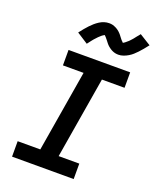

<svg xmlns="http://www.w3.org/2000/svg" viewBox="-174 -1079 961 1180"><g transform="rotate(20 306.0 -489.0)"><path d="M52 0V-101H200L289 -634H154V-735H557V-634H409L320 -101H455V0ZM246 -809 173 -856Q186 -873 198 -887.5Q210 -902 221.5 -914Q233 -926 244.5 -936Q256 -946 270.5 -955.5Q285 -965 301 -970Q317 -975 333 -975Q339 -975 345 -974.5Q351 -974 356 -972.5Q361 -971 366.5 -969Q372 -967 377 -964.5Q382 -962 386 -959.5Q390 -957 395 -953.5Q400 -950 404 -946Q408 -942 412 -938Q416 -934 419 -930Q422 -926 425 -922Q428 -918 432 -913Q436 -908 439.5 -903.5Q443 -899 446.5 -896.5Q450 -894 452 -890Q454 -891 458.5 -893.5Q463 -896 467.5 -900Q472 -904 475 -906.5Q478 -909 481 -911.5Q484 -914 487 -917Q490 -920 493 -923.5Q496 -927 499.5 -930.5Q503 -934 506.5 -938.5Q510 -943 513.5 -947.5Q517 -952 521 -957Q525 -962 529.5 -967Q534 -972 538 -978L612 -932Q598 -914 586 -899.5Q574 -885 562.5 -873Q551 -861 540 -851Q529 -841 514 -832Q499 -823 483 -817.5Q467 -812 451 -812Q446 -812 441 -812.5Q436 -813 431 -814Q426 -815 421.5 -816.5Q417 -818 412.5 -820Q408 -822 403.5 -824.5Q399 -827 395.5 -829.5Q392 -832 388 -835Q384 -838 380 -841.5Q376 -845 373 -848.5Q370 -852 367 -855.5Q364 -859 361.5 -862.5Q359 -866 356.5 -869Q354 -872 350 -877Q346 -882 343 -885.5Q340 -889 336.5 -892.5Q333 -896 332 -897Q330 -896 325.5 -893.5Q321 -891 316.5 -887.5Q312 -884 309 -881Q306 -878 303 -875.5Q300 -873 297 -870Q294 -867 291 -863.5Q288 -860 284.5 -856.5Q281 -853 277.5 -849Q274 -845 270.5 -840.5Q267 -836 263 -831Q259 -826 255 -820.5Q251 -815 246 -809Z"/></g></svg>

Font: Iosevka SS04 Extended
Style: Bold Italic
Weight: 700
Width: 7
Italic angle: -9°
Monospace: yes
Designer: Belleve Invis
Foundry: Belleve Invis
Version: Version 19.0.0; ttfautohint (v1.8.4)